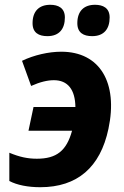

<svg xmlns="http://www.w3.org/2000/svg" viewBox="-20 -772 517 802"><path d="M365 -621C415 -621 438 -652 438 -699C438 -739 410 -752 377 -752C330 -752 303 -725 303 -675C303 -635 329 -621 365 -621ZM178 -621C228 -621 251 -652 251 -699C251 -739 223 -752 190 -752C143 -752 116 -725 116 -675C116 -635 142 -621 178 -621ZM148 10C303 10 399 -73 433 -234C474 -427 397 -556 236 -556C183 -556 122 -542 72 -518L110 -413C148 -430 179 -437 205 -437C263 -437 294 -398 295 -325H120L99 -226H281C258 -142 216 -109 134 -109C96 -109 62 -116 19 -134V-16C51 1 97 10 148 10Z"/></svg>

Font: Noto Sans
Style: Bold Italic
Weight: 700
Italic angle: -12°
Designer: Monotype Design Team
Foundry: Monotype Imaging Inc.
Version: Version 2.013